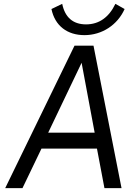

<svg xmlns="http://www.w3.org/2000/svg" viewBox="-20 -980 691 1000"><path d="M97 0 196 -206H485L524 0H613L467 -742H368L7 0ZM405 -653 473 -289H231ZM428 -853C359 -853 318 -891 304 -960L248 -933C266 -845 331 -797 420 -797C511 -797 592 -850 629 -933L581 -960C548 -891 497 -853 428 -853Z"/></svg>

Font: Cheyenne Sans
Style: Italic
Weight: 400
Italic angle: -8.13011°
Designer: The Public Sans project authors (U.S. Web Design System), Libre Franklin designed by Pablo Impallari and Rodrigo Fuenzal
Foundry: The Cheyenne Sans Project Authors
Version: Version 2.007